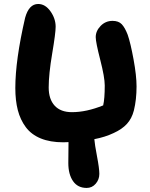

<svg xmlns="http://www.w3.org/2000/svg" viewBox="-20 -720 746 955"><path d="M294.9 -12.2Q229.5 -12.2 182.6 -31.5Q135.7 -50.8 108.4 -87.4Q81.1 -124 68.6 -172.1Q56.2 -220.2 56.2 -282.2Q56.2 -420.9 105 -631.8Q124 -700.2 169.9 -700.2Q205.1 -700.2 231 -663.8Q256.8 -627.4 256.8 -586.9Q256.8 -555.7 239.5 -453.1Q222.2 -350.6 222.2 -285.2Q222.2 -226.6 252 -194.3Q281.7 -162.1 337.9 -162.1Q410.2 -162.1 493.2 -195.8Q501 -229 501 -294.9Q501 -335.4 478.5 -422.9Q456.1 -510.3 456.1 -535.2Q456.1 -565.9 480.5 -591.1Q504.9 -616.2 540 -616.2Q569.8 -616.2 585.7 -599.4Q601.6 -582.5 615.2 -546.9Q629.4 -505.9 644.3 -424.6Q659.2 -343.3 659.2 -290Q659.2 -224.6 646 -170.9Q635.7 -130.4 611.3 -103.8Q586.9 -77.1 544.9 -58.1Q502.9 -38.1 449.2 -27.8Q451.2 -2 462.6 57.9Q474.1 117.7 474.1 145Q474.1 172.9 456.1 193.8Q438 214.8 411.1 214.8Q366.7 214.8 343.3 180.9Q319.8 147 319.8 90.8Q319.8 19 320.8 -13.2Q312 -12.2 294.9 -12.2Z"/></svg>

Font: Shantell Sans Irregular
Style: Bold
Weight: 700
Designer: Stephen Nixon, Anya Danilova, Shantell Martin
Foundry: Arrow Type
Version: Version 1.006;[9816181b4]